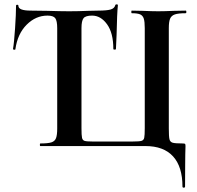

<svg xmlns="http://www.w3.org/2000/svg" viewBox="-20 -674 910 886"><path d="M651 0H166Q164 0 164 -6Q164 -12 166 -12Q201 -12 217 -17Q233 -22 238.5 -36.5Q244 -51 244 -81V-544Q244 -578 235 -590Q226 -602 199 -602Q145 -602 103 -560Q61 -518 51 -447Q51 -444 45.5 -444.5Q40 -445 40 -448Q45 -476 49.5 -543Q54 -610 54 -647Q54 -652 59.5 -652Q65 -652 65 -647Q65 -625 122 -625L198 -624Q262 -622 299 -622Q341 -622 387 -624L434 -625Q472 -625 490 -630Q508 -635 512 -650Q513 -654 518.5 -654Q524 -654 524 -650Q520 -613 518 -513L515 -448Q515 -445 509 -445Q503 -445 503 -448Q503 -522 474 -562Q445 -602 405 -602Q375 -602 365.5 -590Q356 -578 356 -544V-83Q356 -49 358.5 -38Q361 -27 370 -24Q379 -21 406 -21H593Q623 -21 633 -24Q643 -27 645.5 -38Q648 -49 648 -83V-544Q648 -574 643.5 -588Q639 -602 627 -607.5Q615 -613 588 -613Q586 -613 586 -619Q586 -625 588 -625L638 -624Q682 -622 710 -622Q739 -622 783 -624L837 -625Q840 -625 840 -619Q840 -613 837 -613Q803 -613 787 -607.5Q771 -602 765 -588Q759 -574 759 -544V-81Q759 -44 762 -31.5Q765 -19 776.5 -15.5Q788 -12 823 -12Q832 -12 834 -10Q836 -8 836 0Q836 23 835 38Q835 55 834.5 88.5Q834 122 834 187Q834 192 828 192Q822 192 822 187Q822 95 778.5 47.5Q735 0 651 0Z"/></svg>

Font: Cormorant SC
Style: Bold
Weight: 700
Designer: Christian Thalmann (Catharsis Fonts)
Foundry: Catharsis Fonts
Version: Version 4.000